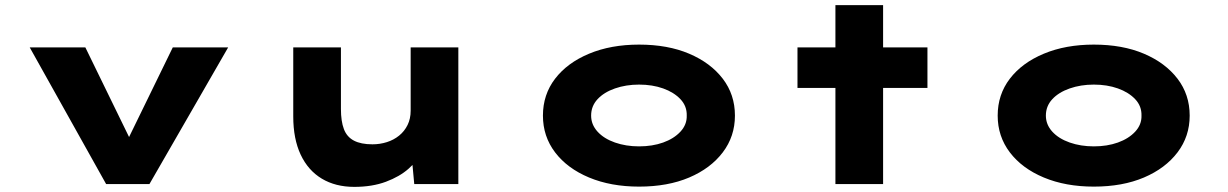

<svg xmlns="http://www.w3.org/2000/svg" viewBox="-20 -718 4791 749"><path d="M394 0 96 -533H313L512 -125L454 -123L654 -533H870L563 0Z M1362 11Q1289 11 1235.5 -21Q1182 -53 1153 -114.5Q1124 -176 1124 -264V-533H1310V-293Q1310 -245 1321.5 -214.5Q1333 -184 1360.5 -169.5Q1388 -155 1433 -155Q1462 -155 1489 -163.5Q1516 -172 1537 -189Q1558 -206 1570 -230.5Q1582 -255 1582 -286V-533H1768V0H1596L1586 -108L1621 -120Q1608 -90 1573.5 -59.5Q1539 -29 1485.5 -9Q1432 11 1362 11Z M2473 10Q2363 10 2278 -25.5Q2193 -61 2145.5 -123.5Q2098 -186 2098 -267Q2098 -349 2145.5 -411Q2193 -473 2278 -508.5Q2363 -544 2473 -544Q2585 -544 2668.5 -508.5Q2752 -473 2799.5 -411Q2847 -349 2847 -267Q2847 -186 2799.5 -123.5Q2752 -61 2668.5 -25.5Q2585 10 2473 10ZM2473 -147Q2525 -147 2567 -162Q2609 -177 2634.5 -204.5Q2660 -232 2659 -267Q2660 -304 2634.5 -331Q2609 -358 2567 -373Q2525 -388 2473 -388Q2422 -388 2379 -373Q2336 -358 2311 -331Q2286 -304 2286 -267Q2286 -232 2311 -204.5Q2336 -177 2379 -162Q2422 -147 2473 -147Z M3239 0V-698H3425V0ZM3091 -375V-533H3598V-375Z M4247 10Q4137 10 4052 -25.5Q3967 -61 3919.5 -123.5Q3872 -186 3872 -267Q3872 -349 3919.5 -411Q3967 -473 4052 -508.5Q4137 -544 4247 -544Q4359 -544 4442.5 -508.5Q4526 -473 4573.5 -411Q4621 -349 4621 -267Q4621 -186 4573.5 -123.5Q4526 -61 4442.5 -25.5Q4359 10 4247 10ZM4247 -147Q4299 -147 4341 -162Q4383 -177 4408.5 -204.5Q4434 -232 4433 -267Q4434 -304 4408.5 -331Q4383 -358 4341 -373Q4299 -388 4247 -388Q4196 -388 4153 -373Q4110 -358 4085 -331Q4060 -304 4060 -267Q4060 -232 4085 -204.5Q4110 -177 4153 -162Q4196 -147 4247 -147Z"/></svg>

Font: Lexend Zetta ExtraBold
Style: Regular
Weight: 800
Designer: Bonnie Shaver-Troup, Thomas Jockin
Foundry: Lexend
Version: Version 1.007